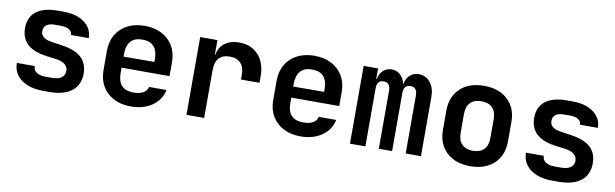

<svg xmlns="http://www.w3.org/2000/svg" viewBox="-41 -944 4282 1337"><g transform="rotate(10 2100.0 -275.0)"><path d="M279 9Q216 9 168 -10.5Q120 -30 93.5 -66Q67 -102 67 -151H193Q193 -122 216.5 -106.5Q240 -91 280 -91H323Q370 -91 393 -108Q416 -125 416 -155Q416 -212 331 -225L254 -235Q81 -260 81 -400Q81 -478 133.5 -518.5Q186 -559 286 -559H324Q417 -559 473.5 -517.5Q530 -476 530 -408H404Q404 -432 383 -445.5Q362 -459 323 -459H285Q203 -459 203 -400Q203 -349 276 -338L354 -326Q447 -313 492.5 -272Q538 -231 538 -158Q538 -79 483.5 -35Q429 9 323 9Z M901 10Q831 10 779 -17Q727 -44 698.5 -92.5Q670 -141 670 -206V-344Q670 -409 698.5 -457.5Q727 -506 779 -533Q831 -560 901 -560Q970 -560 1021.5 -533Q1073 -506 1101.5 -457.5Q1130 -409 1130 -344V-245H791V-206Q791 -89 902 -89Q988 -89 1003 -146H1126Q1112 -75 1050.5 -32.5Q989 10 901 10ZM791 -344V-323L1009 -324V-345Q1009 -402 982 -432.5Q955 -463 901 -463Q846 -463 818.5 -432Q791 -401 791 -344Z M1293 0V-550H1415V-445H1418Q1426 -499 1466 -529.5Q1506 -560 1568 -560Q1653 -560 1704 -504.5Q1755 -449 1755 -353V-308H1624V-344Q1624 -395 1597.5 -423.5Q1571 -452 1521 -452Q1418 -452 1418 -337V0Z M2101 10Q2031 10 1979 -17Q1927 -44 1898.5 -92.5Q1870 -141 1870 -206V-344Q1870 -409 1898.5 -457.5Q1927 -506 1979 -533Q2031 -560 2101 -560Q2170 -560 2221.5 -533Q2273 -506 2301.5 -457.5Q2330 -409 2330 -344V-245H1991V-206Q1991 -89 2102 -89Q2188 -89 2203 -146H2326Q2312 -75 2250.5 -32.5Q2189 10 2101 10ZM1991 -344V-323L2209 -324V-345Q2209 -402 2182 -432.5Q2155 -463 2101 -463Q2046 -463 2018.5 -432Q1991 -401 1991 -344Z M2449 0V-550H2551V-476H2556Q2561 -514 2586 -537Q2611 -560 2648 -560Q2682 -560 2707 -537Q2732 -514 2741 -476H2744Q2750 -514 2775.5 -537Q2801 -560 2839 -560Q2888 -560 2919.5 -520.5Q2951 -481 2951 -419V0H2843V-410Q2843 -468 2795 -468Q2747 -468 2747 -410V0H2653V-410Q2653 -468 2605 -468Q2558 -468 2558 -410V0Z M3300 9Q3194 9 3132 -49.5Q3070 -108 3070 -207V-343Q3070 -442 3132 -500.5Q3194 -559 3300 -559Q3406 -559 3468 -500.5Q3530 -442 3530 -344V-207Q3530 -108 3468 -49.5Q3406 9 3300 9ZM3300 -100Q3350 -100 3377.5 -127.5Q3405 -155 3405 -207V-343Q3405 -395 3377.5 -422.5Q3350 -450 3300 -450Q3250 -450 3222.5 -422.5Q3195 -395 3195 -343V-207Q3195 -155 3222.5 -127.5Q3250 -100 3300 -100Z M3879 9Q3816 9 3768 -10.5Q3720 -30 3693.5 -66Q3667 -102 3667 -151H3793Q3793 -122 3816.5 -106.5Q3840 -91 3880 -91H3923Q3970 -91 3993 -108Q4016 -125 4016 -155Q4016 -212 3931 -225L3854 -235Q3681 -260 3681 -400Q3681 -478 3733.5 -518.5Q3786 -559 3886 -559H3924Q4017 -559 4073.5 -517.5Q4130 -476 4130 -408H4004Q4004 -432 3983 -445.5Q3962 -459 3923 -459H3885Q3803 -459 3803 -400Q3803 -349 3876 -338L3954 -326Q4047 -313 4092.5 -272Q4138 -231 4138 -158Q4138 -79 4083.5 -35Q4029 9 3923 9Z"/></g></svg>

Font: NKDuy Mono
Style: Bold
Weight: 700
Monospace: yes
Designer: NKDuy
Foundry: NKDuy
Version: Version 2.251; ttfautohint (v1.8.4.7-5d5b)